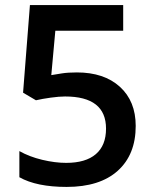

<svg xmlns="http://www.w3.org/2000/svg" viewBox="-20 -734 611 764"><path d="M286.1 -445.8Q394 -445.8 457 -388.7Q520 -331.5 520 -232.9Q520 -118.7 448.5 -54.4Q377 9.8 245.1 9.8Q125.5 9.8 57.1 -28.8V-132.8Q96.7 -110.4 147.9 -98.1Q199.2 -85.9 243.2 -85.9Q320.8 -85.9 361.3 -120.6Q401.9 -155.3 401.9 -222.2Q401.9 -350.1 238.8 -350.1Q215.8 -350.1 182.1 -345.5Q148.4 -340.8 123 -335L71.8 -365.2L99.1 -713.9H470.2V-611.8H200.2L184.1 -435.1Q201.2 -438 225.8 -441.9Q250.5 -445.8 286.1 -445.8Z"/></svg>

Font: f1_58959          
Style: Regular
Weight: 600
Foundry: Ascender Corporation
Version: Version 1.10